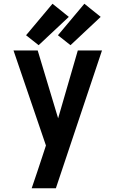

<svg xmlns="http://www.w3.org/2000/svg" viewBox="-20 -799 616 1024"><path d="M149 205H278L524 -530H395L290 -168L181 -530H52L225 -23L206 35Q192 77 178 119.5Q164 162 149 205ZM356 -558 517 -709 430 -779 289 -611ZM186 -558 347 -709 260 -779 119 -611Z"/></svg>

Font: Iosevka Sparkle
Style: Bold
Weight: 700
Designer: Belleve Invis
Foundry: Belleve Invis
Version: Version 4.5.0; ttfautohint (v1.8.3)